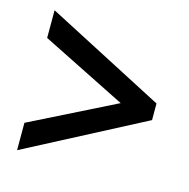

<svg xmlns="http://www.w3.org/2000/svg" viewBox="-76 -658 595 603"><g transform="rotate(15 221.5 -356.5)"><path d="M30 -218V-129L415 -330V-384L30 -584V-494L306 -356Z"/></g></svg>

Font: Noto Sans Bengali ExtraCondensed Medium
Style: Regular
Weight: 500
Width: 2
Designer: Joana Ranito - Universal Thirst; Jelle Bosma - Monotype Design Team
Foundry: Universal Thirst ehf.
Version: Version 3.000